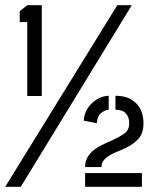

<svg xmlns="http://www.w3.org/2000/svg" viewBox="-20 -720 608 740"><path d="M85 -350V-635H56V-677L85 -700H141V-350ZM0 0 432 -700H488L60 0ZM353 -245 303 -255Q304 -281 317.5 -302Q331 -323 352.5 -336.5Q374 -350 399 -351V-297Q387 -297 371 -285.5Q355 -274 353 -245ZM308 -76Q308 -100 319.5 -117.5Q331 -135 348 -146.5Q365 -158 382 -165.5Q399 -173 410 -178Q438 -191 458 -204.5Q478 -218 478 -245Q478 -268 465.5 -282.5Q453 -297 425 -297V-351Q462 -351 486 -336.5Q510 -322 521.5 -298.5Q533 -275 533 -246Q533 -206 513.5 -185Q494 -164 467 -151Q453 -144 436.5 -137.5Q420 -131 405.5 -123Q391 -115 381 -103.5Q371 -92 371 -76ZM308 0V-53H527V0Z"/></svg>

Font: Stick No Bills ExtraLight Medium
Style: Regular
Weight: 500
Version: Version 2.000